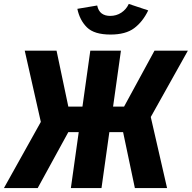

<svg xmlns="http://www.w3.org/2000/svg" viewBox="-37 -958 977 978"><path d="M-17 0 171 -337 89 -700H251L311 -415H383L423 -700H579L539 -415H595L750 -700H920L731 -362L814 0H650L590 -285H520L480 0H324L364 -285H311L155 0ZM526 -782Q443 -782 406 -818.5Q369 -855 357 -913L458 -930Q464 -902 481 -889.5Q498 -877 524 -877Q556 -877 581 -893.5Q606 -910 619 -938L718 -905Q690 -847 646.5 -814.5Q603 -782 526 -782Z"/></svg>

Font: Finlandica
Style: Bold Italic
Weight: 700
Italic angle: -8°
Designer: Niklas Ekholm, Juho Hiilivirta, Jaakko Suomalainen
Foundry: Helsinki Type Studio
Version: Version 1.064; ttfautohint (v1.8.4.7-5d5b)